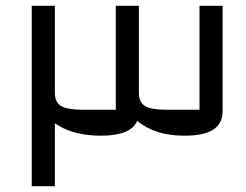

<svg xmlns="http://www.w3.org/2000/svg" viewBox="-20 -645 851 665"><path d="M90 0V-625H170V-323Q170 -291 191.5 -278Q213 -265 265 -265H381V-625H461V-323Q461 -291 482 -278Q503 -265 555 -265H671V-625H751V-260Q751 -217 718.5 -196Q686 -175 619 -175Q568 -175 528 -187.5Q488 -200 455 -226Q433 -175 329 -175Q281 -175 241.5 -185.5Q202 -196 170 -218V0Z"/></svg>

Font: Changa
Style: Regular
Weight: 400
Designer: Eduardo Rodriguez Tunni
Foundry: Eduardo Rodriguez Tunni
Version: Version 3.003